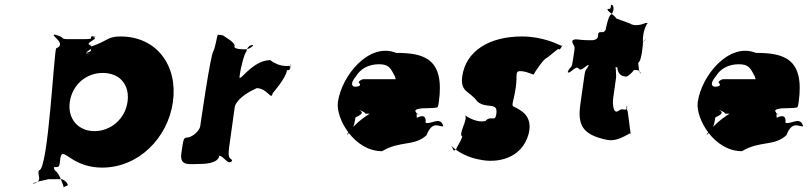

<svg xmlns="http://www.w3.org/2000/svg" viewBox="-20 -679 3345 795"><path d="M696 -257C717 -407 629 -528 479 -528C426 -528 430 -512 360 -487C341 -479 377 -468 335 -460C326 -460 375 -458 337 -458C332 -466 383 -483 347 -494C338 -494 386 -495 348 -495C339 -505 395 -521 364 -526C355 -526 399 -529 361 -529C346 -524 377 -517 329 -517H257C230 -517 249 -527 203 -536C194 -536 240 -535 202 -535C201 -525 254 -497 213 -479C204 -479 180 26 142 26C130 44 163 71 116 81C107 81 154 82 116 82C118 73 195 63 175 63H233C242 63 260 76 261 88C240 97 242 99 243 92C236 75 229 47 211 29C189 29 213 -141 200 -47C188 35 188 21 206 13C227 13 225 14 230 -24C234 -54 249 -39 276 -22C310 0 352 15 403 15C553 15 675 -107 696 -257ZM508 -257C498 -186 438 -136 371 -136C305 -136 259 -186 269 -257C279 -327 336 -377 405 -377C477 -377 518 -327 508 -257Z M803 0C824 0 883 -1 888 -34C906 -34 927 10 940 -14C940 -14 936 17 941 -16C933 -26 922 -20 929 -71L952 -236C953 -246 969 -281 1043 -314C1087 -314 1104 -260 1109 -293C1109 -293 1163 -354 1168 -387C1172 -393 1180 -377 1187 -415C1187 -415 1179 -383 1184 -416C1181 -412 1181 -370 1180 -406C1178 -408 1142 -397 1099 -430C1023 -430 967 -330 972 -363C977 -403 992 -458 1000 -465C1000 -468 1005 -493 1028 -493C1028 -486 1011 -477 1002 -475C1002 -475 940 -472 952 -490C946 -508 920 -520 904 -532C899 -534 890 -535 882 -535C877 -525 874 -492 864 -468C852 -458 809 -156 809 -156C808 -147 792 -120 761 -110C739 -110 740 -107 731 -45C723 10 763 0 803 0Z M1793 -238C1795 -242 1796 -252 1797 -256C1822 -436 1737 -460 1620 -460C1510 -505 1395 -368 1379 -256C1370 -189 1446 -53 1562 -53C1638 -98 1695 -72 1746 -119C1771 -182 1798 -153 1815 -156V-158C1803 -200 1762 -161 1742 -171C1748 -216 1706 -191 1706 -191C1705 -240 1689 -207 1689 -213C1695 -258 1686 -213 1686 -213C1692 -251 1656 -260 1610 -254C1544 -232 1486 -198 1447 -158C1412 -123 1405 -104 1437 -142C1447 -158 1450 -181 1452 -193C1488 -209 1481 -216 1466 -224C1462 -225 1491 -217 1492 -209C1487 -207 1722 -206 1722 -206C1718 -206 1711 -206 1706 -209C1690 -223 1703 -231 1748 -231C1792 -232 1792 -234 1793 -238ZM1454 -363C1471 -392 1504 -413 1549 -413C1588 -413 1597 -398 1611 -370C1620 -359 1615 -345 1629 -340C1635 -340 1624 -351 1632 -351H1484C1480 -351 1468 -346 1465 -338C1476 -327 1472 -320 1448 -320C1431 -324 1436 -342 1454 -363Z M2141 -528C2006 -528 1909 -468 1894 -363C1885 -296 1924 -304 1957 -258C1997 -226 2043 -260 2035 -206C2030 -171 2013 -204 1990 -178C1946 -168 1902 -206 1906 -200C1918 -184 1876 -122 1894 -114C1892 -103 1877 -78 1871 -67C1870 -59 1864 -56 1858 -56C1857 -62 1846 -80 1847 -77C1847 -77 1887 -32 1967 -18C2035 -3 2140 -19 2169 -125C2187 -199 2138 -223 2104 -239C2098 -249 2108 -262 2116 -320C2122 -364 2114 -379 2127 -384C2158 -388 2190 -365 2191 -372C2192 -378 2234 -439 2244 -439C2257 -448 2281 -470 2291 -476C2300 -473 2298 -474 2307 -488C2311 -495 2316 -484 2296 -493C2287 -497 2226 -528 2141 -528Z M2401 -513C2379 -513 2359 -521 2351 -511C2349 -495 2351 -525 2349 -509C2353 -486 2362 -497 2358 -468L2351 -423C2347 -394 2341 -405 2331 -382C2329 -366 2334 -396 2332 -380C2338 -370 2365 -411 2376 -395C2387 -379 2413 -418 2419 -408C2417 -392 2420 -426 2418 -410C2408 -387 2404 -396 2400 -367L2383 -247C2371 -162 2391 -121 2493 -100C2547 -89 2595 -140 2593 -124C2591 -108 2579 -238 2577 -222C2574 -209 2579 -251 2576 -237C2574 -221 2575 -252 2573 -236C2571 -217 2581 -250 2576 -232C2572 -215 2559 -236 2541 -220C2518 -204 2516 -253 2519 -273L2531 -358C2531 -360 2532 -421 2521 -414C2519 -398 2521 -429 2519 -413C2524 -387 2558 -411 2574 -395C2572 -379 2582 -411 2580 -395C2596 -379 2626 -401 2632 -376C2630 -360 2636 -393 2634 -377C2624 -370 2622 -430 2622 -432L2626 -459C2626 -461 2645 -520 2653 -514C2651 -498 2654 -532 2652 -516C2638 -490 2609 -479 2600 -479C2609 -479 2603 -479 2600 -455C2582 -455 2547 -422 2537 -412C2534 -389 2540 -362 2575 -362C2595 -371 2616 -402 2625 -422C2635 -425 2644 -495 2642 -513C2642 -548 2655 -576 2662 -584C2660 -583 2656 -584 2653 -584C2635 -575 2604 -570 2588 -582L2533 -602C2518 -622 2492 -633 2496 -642C2509 -642 2508 -642 2510 -658C2520 -664 2527 -637 2511 -619C2498 -619 2486 -542 2489 -565C2490 -575 2493 -553 2478 -546C2456 -546 2458 -547 2455 -524C2446 -508 2423 -513 2401 -513Z M3283 -238C3285 -242 3286 -252 3287 -256C3312 -436 3227 -460 3110 -460C3000 -505 2885 -368 2869 -256C2860 -189 2936 -53 3052 -53C3128 -98 3185 -72 3236 -119C3261 -182 3288 -153 3305 -156V-158C3293 -200 3252 -161 3232 -171C3238 -216 3196 -191 3196 -191C3195 -240 3179 -207 3179 -213C3185 -258 3176 -213 3176 -213C3182 -251 3146 -260 3100 -254C3034 -232 2976 -198 2937 -158C2902 -123 2895 -104 2927 -142C2937 -158 2940 -181 2942 -193C2978 -209 2971 -216 2956 -224C2952 -225 2981 -217 2982 -209C2977 -207 3212 -206 3212 -206C3208 -206 3201 -206 3196 -209C3180 -223 3193 -231 3238 -231C3282 -232 3282 -234 3283 -238ZM2944 -363C2961 -392 2994 -413 3039 -413C3078 -413 3087 -398 3101 -370C3110 -359 3105 -345 3119 -340C3125 -340 3114 -351 3122 -351H2974C2970 -351 2958 -346 2955 -338C2966 -327 2962 -320 2938 -320C2921 -324 2926 -342 2944 -363Z"/></svg>

Font: Hussar Przerywany
Style: Obl
Weight: 400
Foundry: Cannot Into Space Fonts
Version: Version 0.982